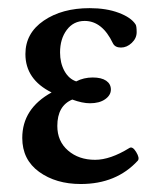

<svg xmlns="http://www.w3.org/2000/svg" viewBox="-20 -445 377 476"><path d="M180.2 11.2Q118.7 11.2 76.9 -19Q35.2 -49.3 35.2 -103Q35.2 -175.8 107.9 -215.8Q43 -248 43 -311Q43 -362.8 88.4 -393.8Q133.8 -424.8 202.1 -424.8Q243.7 -424.8 274.2 -413.3Q304.7 -401.9 315.9 -384.8Q318.8 -380.9 318.8 -365.2Q318.8 -350.1 306.6 -338.6Q294.4 -327.1 279.8 -327.1Q265.1 -327.1 259.8 -337.9Q233.4 -393.1 189.9 -393.1Q162.1 -393.1 145.5 -370.8Q128.9 -348.6 128.9 -314.9Q128.9 -289.1 139.6 -269.3Q150.4 -249.5 168.9 -243.2Q187.5 -252.9 210 -252.9Q231.4 -252.9 243.2 -244.9Q254.9 -236.8 254.9 -223.1Q254.9 -209 240.7 -199Q226.6 -189 203.1 -189Q184.1 -189 159.2 -198.2Q122.1 -182.6 122.1 -132.8Q122.1 -94.7 148.7 -71.8Q175.3 -48.8 215.8 -48.8Q253.4 -48.8 300.8 -78.1Q308.6 -83 317.6 -68.1Q326.7 -53.2 321.8 -46.9Q268.6 11.2 180.2 11.2Z"/></svg>

Font: Junicode SmCond Medium
Style: Regular
Weight: 500
Width: 4
Designer: Peter S. Baker
Version: Version 2.206